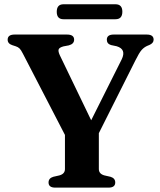

<svg xmlns="http://www.w3.org/2000/svg" viewBox="-20 -858 733 878"><path d="M507 -23.5Q507 0 476 0H233Q202 0 202 -23.5Q202 -43 223.5 -49.5L252 -56Q277 -63 277 -85V-241L84.5 -613Q76 -630 69.2 -636.5Q62.5 -643 51.5 -646.5L36 -651.5Q15 -658.5 15 -676.5Q15 -700 47 -700H286.5Q319 -700 319 -676.5Q319 -657 294.5 -650.5L270.5 -646Q252 -641 248.5 -632.8Q245 -624.5 253 -606.5L397 -308L536.5 -586.5Q559 -633 513.5 -646.5L487.5 -652Q468.5 -658 468.5 -676.5Q468.5 -700 500 -700H651Q682.5 -700 682.5 -676.5Q682.5 -660.5 662.5 -652L655 -649Q639.5 -642.5 628 -629.8Q616.5 -617 599 -581.5L432 -249V-85Q432 -63 457 -56L485.5 -49.5Q507 -43 507 -23.5ZM239.5 -804Q239.5 -838.5 270.5 -838.5H508Q539.5 -838.5 539.5 -804.5Q539.5 -770 508 -770H270.5Q239.5 -770 239.5 -804Z"/></svg>

Font: Fraunces 9pt SemiBold
Style: Regular
Weight: 600
Version: Version 1.000;[b76b70a41]